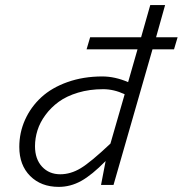

<svg xmlns="http://www.w3.org/2000/svg" viewBox="-20 -730 721 758"><path d="M378.9 0 397 -94.2Q342.8 -39.1 300.5 -15.6Q258.3 7.8 211.9 7.8Q142.1 7.8 99.1 -35.2Q56.2 -78.1 56.2 -149.9Q56.2 -206.5 78.9 -257.1Q101.6 -307.6 142.8 -345.7Q184.1 -383.8 246.6 -406Q309.1 -428.2 383.8 -428.2Q433.6 -428.2 485.8 -405.8L522.9 -535.2H321.8L335.9 -583H537.1L573.2 -710H631.8L596.2 -583H681.2L667 -535.2H582L428.2 0ZM118.2 -152.8Q118.2 -102.1 146 -72Q173.8 -42 217.8 -42Q258.8 -42 298.3 -65.7Q337.9 -89.4 416 -163.1L472.2 -357.9Q429.7 -377.9 387.2 -377.9Q333.5 -377.9 288.1 -364.3Q242.7 -350.6 211.9 -328.1Q181.2 -305.7 159.4 -276.1Q137.7 -246.6 127.9 -215.3Q118.2 -184.1 118.2 -152.8Z"/></svg>

Font: IntelOne Mono Light
Style: Italic
Weight: 300
Italic angle: -16°
Designer: Fred Shallcrass
Foundry: Frere-Jones Type LLC
Version: Version 1.200;hotconv 1.1.0;makeotfexe 2.6.0;FJTRelease1.2